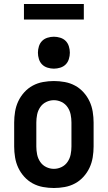

<svg xmlns="http://www.w3.org/2000/svg" viewBox="-20 -934 540 962"><path d="M250 8Q223 8 195.5 3Q168 -2 144 -15Q120 -28 101.5 -48.5Q83 -69 71.5 -93.5Q60 -118 55.5 -145.5Q51 -173 51 -200V-320Q51 -347 55.5 -374.5Q60 -402 71.5 -426.5Q83 -451 101.5 -471.5Q120 -492 144 -505Q168 -518 195.5 -523Q223 -528 250 -528Q277 -528 304.5 -523Q332 -518 356 -505Q380 -492 398.5 -471.5Q417 -451 428.5 -426.5Q440 -402 444.5 -374.5Q449 -347 449 -320V-200Q449 -173 444.5 -145.5Q440 -118 428.5 -93.5Q417 -69 398.5 -48.5Q380 -28 356 -15Q332 -2 304.5 3Q277 8 250 8ZM250 -88Q270 -88 288.5 -97Q307 -106 318.5 -123Q330 -140 334 -160Q338 -180 338 -200V-320Q338 -340 334 -360Q330 -380 318.5 -397Q307 -414 288.5 -423Q270 -432 250 -432Q230 -432 211.5 -423Q193 -414 181.5 -397Q170 -380 166 -360Q162 -340 162 -320V-200Q162 -180 166 -160Q170 -140 181.5 -123Q193 -106 211.5 -97Q230 -88 250 -88ZM250 -590Q234 -590 218 -595Q202 -600 191 -611Q180 -622 175 -638Q170 -654 170 -670Q170 -686 175 -702Q180 -718 191 -729Q202 -740 218 -745Q234 -750 250 -750Q266 -750 282 -745Q298 -740 309 -729Q320 -718 325 -702Q330 -686 330 -670Q330 -654 325 -638Q320 -622 309 -611Q298 -600 282 -595Q266 -590 250 -590ZM100 -836V-914H400V-836Z"/></svg>

Font: Moesevka
Style: Bold
Weight: 700
Monospace: yes
Designer: Belleve Invis
Foundry: Belleve Invis
Version: Version 32.5.0; ttfautohint (v1.8.4)